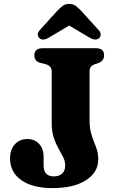

<svg xmlns="http://www.w3.org/2000/svg" viewBox="-20 -947 599 984"><path d="M483.5 -130.5Q483.5 -64 420.8 -23.5Q358 17 249.5 17Q146.5 17 89 -23.8Q31.5 -64.5 31.5 -135.5Q31.5 -180 55.8 -207.2Q80 -234.5 121 -234.5Q157 -234.5 180.2 -210Q203.5 -185.5 203.5 -141V-99.5Q203.5 -43 256 -43Q282.5 -43 298.2 -57.2Q314 -71.5 314 -98Q314 -122 303.5 -142.5Q293 -163 279.5 -186.5Q266 -210 255.5 -241.2Q245 -272.5 245 -317.5V-580.5Q245 -609.5 214 -618L186 -625Q156 -633 156 -664Q156 -700 199.5 -700H470.5Q513.5 -700 513.5 -664Q513.5 -636.5 487 -625L466 -618Q453 -613 446 -604.8Q439 -596.5 439 -580.5V-334Q439 -295 445.8 -268.5Q452.5 -242 461.2 -221.2Q470 -200.5 476.8 -179.2Q483.5 -158 483.5 -130.5ZM488 -751.5Q469.5 -736 438.5 -754.5L334.5 -816L231 -754.5Q200 -735.5 182 -751.5Q174.5 -757.5 173.8 -769.2Q173 -781 185 -794L272 -890Q288 -906.5 301.2 -916.8Q314.5 -927 335 -927Q355 -927 368.2 -916.8Q381.5 -906.5 397.5 -890L484.5 -794Q496.5 -781 495.8 -769.2Q495 -757.5 488 -751.5Z"/></svg>

Font: Fraunces 9pt Soft
Style: Bold
Weight: 700
Version: Version 1.000;[b76b70a41]